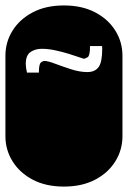

<svg xmlns="http://www.w3.org/2000/svg" viewBox="-22 -689 472 709"><path d="M213.9 0Q147.9 0 99.6 -25.1Q51.3 -50.3 24.7 -92.8Q-2 -135.3 -2 -186V-482.9Q-2 -534.2 24.7 -576.4Q51.3 -618.7 99.6 -643.8Q147.9 -668.9 213.9 -668.9Q280.3 -668.9 328.6 -643.8Q377 -618.7 403.6 -576.4Q430.2 -534.2 430.2 -482.9V-186Q430.2 -135.3 403.6 -92.8Q377 -50.3 328.6 -25.1Q280.3 0 213.9 0ZM77.6 -420.9H121.6Q121.6 -451.7 128.7 -457.8Q135.7 -463.9 142.6 -463.9Q154.8 -463.9 181.9 -453.6Q209 -443.4 241 -433.1Q272.9 -422.9 300.3 -422.9Q328.6 -422.9 342 -441.2Q355.5 -459.5 355.5 -509.8Q355.5 -515.6 354.5 -519H310.5Q310.5 -483.9 302 -478Q293.5 -472.2 286.6 -472.2Q285.2 -472.2 269.8 -477.8Q254.4 -483.4 231.2 -490.5Q208 -497.6 181.9 -503.2Q155.8 -508.8 132.3 -508.8Q107.9 -508.8 90.6 -496.8Q73.2 -484.9 73.2 -453.1Q73.2 -439.5 77.6 -420.9Z"/></svg>

Font: Monofett
Style: Regular
Weight: 400
Designer: Vernon Adams
Foundry: Vernon Adams
Version: Version 1.100; ttfautohint (v1.8.4.7-5d5b);gftools[0.9.28]